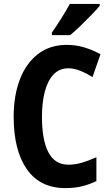

<svg xmlns="http://www.w3.org/2000/svg" viewBox="-20 -954 566 984"><path d="M331 -604Q284 -604 254 -572Q224 -540 209.5 -484Q195 -428 195 -355Q195 -237 228 -173.5Q261 -110 331 -110Q365 -110 399 -120Q433 -130 474 -148V-26Q437 -8 399 1Q361 10 315 10Q185 10 117.5 -87Q50 -184 50 -356Q50 -463 81.5 -546Q113 -629 174 -676.5Q235 -724 322 -724Q369 -724 412 -711Q455 -698 495 -676L454 -559Q422 -579 390.5 -591.5Q359 -604 331 -604ZM491 -924Q476 -906 449.5 -878.5Q423 -851 393.5 -822.5Q364 -794 340 -774H246V-787Q271 -823 295.5 -862Q320 -901 338 -934H491Z"/></svg>

Font: Noto Sans Sinhala UI Condensed
Style: Bold
Weight: 700
Width: 3
Designer: Jelle Bosma - Monotype Design Team
Foundry: Monotype Imaging Inc.
Version: Version 2.006; ttfautohint (v1.8.4.7-5d5b)